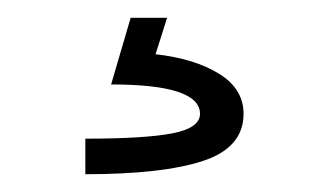

<svg xmlns="http://www.w3.org/2000/svg" viewBox="-20 -20 373 216"><path d="M76 176V136Q143 136 174 130Q205 124 205 108Q205 75 105 75L127 0H168L155 41Q199 46 226.5 63Q254 80 254 108Q254 146 208.5 161Q163 176 76 176Z"/></svg>

Font: Zen Kaku Gothic Antique
Style: Regular
Weight: 400
Designer: Yoshimichi Ohira
Foundry: Positype
Version: Version 1.001